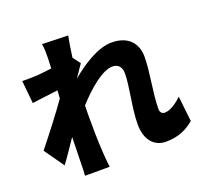

<svg xmlns="http://www.w3.org/2000/svg" viewBox="-146 -990 1291 1218"><g transform="rotate(-20 500.0 -381.0)"><path d="M261 -722 258 -655C220 -650 184 -646 157 -644C115 -642 90 -642 58 -643L73 -489L248 -511L244 -457C184 -371 90 -251 34 -181L128 -48C156 -85 196 -145 234 -201L230 -25C230 -9 229 32 227 58H393C390 33 386 -10 385 -28C378 -124 378 -222 378 -298L379 -361C456 -446 557 -534 626 -534C664 -534 687 -510 687 -466C687 -378 652 -241 652 -134C652 -29 705 31 785 31C874 31 933 -2 976 -39L957 -210C915 -169 871 -145 840 -145C821 -145 809 -158 809 -180C809 -285 840 -418 840 -523C840 -609 789 -679 673 -679C579 -679 470 -606 392 -541V-543C410 -569 433 -605 446 -622L408 -673C416 -733 424 -784 431 -815L256 -820C262 -786 261 -754 261 -722Z"/></g></svg>

Font: Noto Sans CJK TC Black
Style: Regular
Weight: 900
Designer: Ryoko NISHIZUKA 西塚涼子 (kana, bopomofo & ideographs); Paul D. Hunt (Latin, Greek & Cyrillic); Sandoll Communications 산돌커뮤니
Foundry: Adobe
Version: Version 2.004;hotconv 1.0.118;makeotfexe 2.5.65603